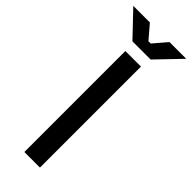

<svg xmlns="http://www.w3.org/2000/svg" viewBox="-355 -913 941 941"><g transform="rotate(45 115.5 -442.0)"><path d="M61 0V-700H169V0ZM52 -758 -68 -884H47L107 -814H123L183 -884H299L178 -758Z"/></g></svg>

Font: Space Grotesk Frontify Medium
Style: Regular
Weight: 500
Designer: Florian Karsten
Version: Version 2.000